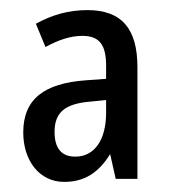

<svg xmlns="http://www.w3.org/2000/svg" viewBox="-20 -742 342 380"><path d="M153 -722C116 -722 84 -713 51 -695L70 -649C96 -663 119 -671 143 -671C177 -671 190 -653 190 -612V-586L149 -583C69 -577 26 -547 26 -480C26 -424 58 -382 107 -382C147 -382 175 -400 198 -437L209 -388H252V-609C252 -685 221 -722 153 -722ZM160 -541 190 -544V-519C190 -465 167 -432 129 -432C102 -432 88 -448 88 -481C88 -520 109 -537 160 -541Z"/></svg>

Font: Noto Sans Lao Looped ExtraCondensed
Style: Regular
Weight: 400
Width: 2
Designer: Mark Frömberg, Ben Mitchell
Foundry: The Fontpad Ltd
Version: Version 1.003